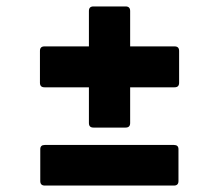

<svg xmlns="http://www.w3.org/2000/svg" viewBox="-20 -589 640 596"><path d="M270 -193Q256 -193 256 -207V-318H118Q104 -318 104 -332V-431Q104 -445 118 -445H256V-555Q256 -569 270 -569H370Q384 -569 384 -555V-445H522Q536 -445 536 -431V-332Q536 -318 522 -318H384V-207Q384 -193 370 -193ZM119 -13Q105 -13 105 -27V-126Q105 -139 119 -139H520Q534 -139 534 -126V-27Q534 -13 520 -13Z"/></svg>

Font: Sofia Sans Black
Style: Italic
Weight: 900
Italic angle: -9°
Version: Version 4.100-B